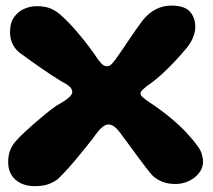

<svg xmlns="http://www.w3.org/2000/svg" viewBox="-20 -630 746 671"><path d="M100.5 20.5Q73.5 20.5 52.8 10.5Q32 0.5 20.2 -18.2Q8.5 -37 8.5 -63Q8.5 -90.5 17.5 -109.8Q26.5 -129 43 -145Q52 -155 67.2 -169.2Q82.5 -183.5 101.5 -200Q120.5 -216.5 140 -232.5Q159.5 -248.5 177 -260.5Q203.5 -275 218 -286.8Q232.5 -298.5 232.5 -309Q232.5 -318.5 223.5 -327Q214.5 -335.5 191.5 -347.5Q176.5 -356.5 158.5 -368.5Q140.5 -380.5 122 -393.2Q103.5 -406 86.2 -418.5Q69 -431 55 -441Q36.5 -453 25.8 -472.8Q15 -492.5 15 -517.5Q15 -551 29.8 -571Q44.5 -591 66 -599.8Q87.5 -608.5 108 -608.5Q137.5 -608.5 158.2 -599.8Q179 -591 201 -569.5Q219.5 -552.5 238.5 -531Q257.5 -509.5 276 -486.2Q294.5 -463 310.5 -440Q324 -419 333.5 -408.8Q343 -398.5 353.5 -398.5Q363 -398.5 370.8 -406.8Q378.5 -415 386 -425.5Q394.5 -437.5 405.8 -454Q417 -470.5 429.5 -489Q442 -507.5 454.5 -525.5Q467 -543.5 478 -558Q499.5 -585 525 -597.8Q550.5 -610.5 578.5 -610.5Q625 -610.5 643.8 -589.2Q662.5 -568 662.5 -535.5Q662.5 -517 653 -495.2Q643.5 -473.5 622.5 -451Q607.5 -433 588.5 -413Q569.5 -393 549.8 -374.5Q530 -356 512 -342.5Q489.5 -327 480.2 -318.2Q471 -309.5 471 -303Q471 -297 479 -290Q487 -283 499.5 -274.5Q543 -245.5 575 -219Q607 -192.5 630.8 -167.2Q654.5 -142 672.5 -117Q681 -105.5 685.2 -91.2Q689.5 -77 689.5 -64.5Q689.5 -42.5 675.2 -24.8Q661 -7 639.2 3Q617.5 13 594 13Q566.5 13 547 5Q527.5 -3 513.5 -16Q503 -27.5 488.8 -46Q474.5 -64.5 459.5 -85Q444.5 -105.5 430.8 -124.2Q417 -143 407.5 -155.5Q392 -178 380.8 -186.5Q369.5 -195 358.5 -195Q348.5 -195 336 -184.5Q323.5 -174 304.5 -146Q287 -124.5 272.5 -106.2Q258 -88 244.2 -71.5Q230.5 -55 215.5 -38.5Q200.5 -22 182 -4Q169 6 150.5 13.2Q132 20.5 100.5 20.5Z"/></svg>

Font: Gluten SemiBold
Style: Regular
Weight: 600
Designer: Tyler Finck
Foundry: Etcetera Type Company
Version: Version 1.300